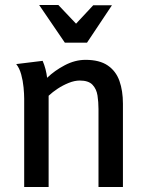

<svg xmlns="http://www.w3.org/2000/svg" viewBox="-20 -750 587 770"><path d="M151 -506Q158 -490 162.5 -472.5Q167 -455 169 -438Q199 -467 240 -488.5Q281 -510 323 -510Q379 -510 412 -487.5Q445 -465 459 -425.5Q473 -386 473 -334V0H375V-313Q375 -341 371 -367Q367 -393 351 -410Q335 -427 300 -427Q279 -427 255.5 -417.5Q232 -408 211.5 -394.5Q191 -381 175 -366V0H77V-354Q77 -373 74.5 -399.5Q72 -426 65 -451.5Q58 -477 45 -493ZM285 -655 354 -729H429L329 -579H240L137 -730H214Z"/></svg>

Font: Rosario Light SemiBold
Style: Regular
Weight: 600
Version: Version 1.101; ttfautohint (v1.8.1.43-b0c9)